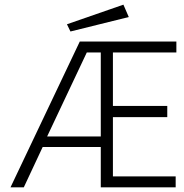

<svg xmlns="http://www.w3.org/2000/svg" viewBox="-20 -803 790 823"><path d="M25 0 322 -625H736V-578H464V-349H697V-301H464V-47H733V0H412V-173H163L82 0ZM182 -218H412V-578H352ZM282 -668 267 -699 509 -783 532 -730Z"/></svg>

Font: Inconsolata ExtraExpanded Light
Style: Regular
Weight: 300
Width: 8
Monospace: yes
Designer: Raph Levien, Cyreal, Brenton Simpson
Foundry: Raph Levien, Cyreal, Google
Version: Version 3.001; ttfautohint (v1.8.2.53-6de2)